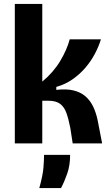

<svg xmlns="http://www.w3.org/2000/svg" viewBox="-20 -726 557 972"><path d="M55 0V-706H194V-313Q222 -336 245 -362.5Q268 -389 285 -417.5Q302 -446 314 -473.5Q326 -501 333 -527H491Q480 -491 460.5 -454Q441 -417 413 -384Q385 -351 348 -325Q311 -299 265 -286V-271Q317 -277 353 -268Q389 -259 413 -238Q437 -217 452 -185.5Q467 -154 475 -114L497 0H348L336 -78Q327 -124 316 -154.5Q305 -185 284 -200.5Q263 -216 225 -216H194V0ZM179 226Q197 161 200 122Q203 83 203 58H335Q335 111 320.5 152.5Q306 194 289 226Z"/></svg>

Font: Bricolage Grotesque 24pt SemiCondensed
Style: Bold
Weight: 700
Width: 4
Designer: Mathieu Triay
Foundry: Atelier Triay
Version: Version 1.001;gftools[0.9.33.dev8+g029e19f]